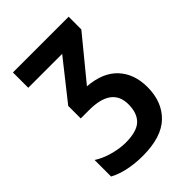

<svg xmlns="http://www.w3.org/2000/svg" viewBox="-211 -813 921 921"><g transform="rotate(-45 249.5 -352.0)"><path d="M426 -714V-628L252 -416Q353 -408 404 -352.5Q455 -297 455 -208Q455 -108 394 -49Q333 10 205 10Q155 10 109 0.5Q63 -9 28 -28V-140Q62 -118 107.5 -105.5Q153 -93 192 -93Q268 -93 300 -123.5Q332 -154 332 -214Q332 -328 179 -328H122V-413L278 -610H48V-714Z"/></g></svg>

Font: Noto Sans Condensed SemiBold
Style: Regular
Weight: 600
Width: 3
Designer: Monotype Design Team
Foundry: Monotype Imaging Inc.
Version: Version 2.013; ttfautohint (v1.8.4.7-5d5b)